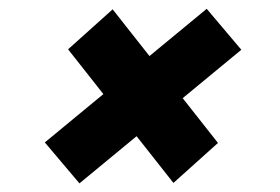

<svg xmlns="http://www.w3.org/2000/svg" viewBox="-20 -531 636 436"><path d="M160.4 -114.6 81.8 -207.6 449.4 -511 528 -418ZM373.8 -115.6 134.6 -419 235.8 -509.8 475 -206.4Z"/></svg>

Font: Be Vietnam Pro Variable Thin
Style: Italic
Weight: 100
Italic angle: -12°
Designer: Lam Bao, Tony Le, Vietanh Nguyen
Foundry: Yellow Type Foundry
Version: Version 1.002